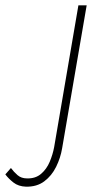

<svg xmlns="http://www.w3.org/2000/svg" viewBox="-165 -480 379 720"><path d="M-124 150 -145 174Q-133 190 -114.5 204.5Q-96 219 -68 220Q-27 221 1 200Q29 179 45.5 145.5Q62 112 68 76L160 -460H129L38 72Q33 99 21.5 126.5Q10 154 -11 172Q-32 190 -64 189Q-85 189 -99 177Q-113 165 -124 150Z"/></svg>

Font: Jost* 200 Thin Italic
Style: Italic
Weight: 200
Italic angle: -10°
Version: Version 3.200; ttfautohint (v0.97) -l 8 -r 50 -G 200 -x 14 -